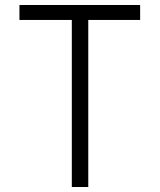

<svg xmlns="http://www.w3.org/2000/svg" viewBox="-20 -750 640 770"><path d="M268 0H334V-670H542V-730H58V-670H268Z"/></svg>

Font: JetBrains Mono ExtraLight
Style: Regular
Weight: 240
Monospace: yes
Designer: Philipp Nurullin, Konstantin Bulenkov
Foundry: JetBrains
Version: Version 2.305